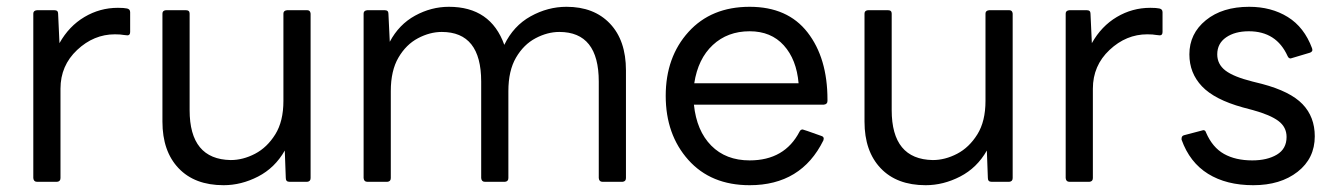

<svg xmlns="http://www.w3.org/2000/svg" viewBox="-20 -535 3934 565"><path d="M148 0H89Q79 0 78 -11V-495Q78 -504 89 -505H140Q151 -505 151 -495L155 -408Q183 -458 228.5 -485Q274 -512 327 -512Q345 -512 354 -510Q363 -508 363 -499V-441Q363 -431 355 -431L345 -432Q335 -434 318 -434Q256 -434 207 -388Q158 -342 158 -274V-11Q158 -1 148 0Z M638 10Q553 10 505.5 -40Q458 -90 458 -177V-495Q458 -504 468 -505H527Q538 -505 538 -495V-211Q538 -66 659 -64Q695 -64 730.5 -82.5Q766 -101 790 -139.5Q814 -178 814 -238V-495Q814 -504 825 -505H884Q893 -505 894 -495V-11Q894 -1 884 0H832Q821 0 821 -11L818 -92Q789 -41 739.5 -15.5Q690 10 638 10Z M1812 0H1753Q1743 0 1742 -11V-295Q1742 -441 1626 -441Q1591 -441 1556 -422.5Q1521 -404 1498.5 -365.5Q1476 -327 1476 -267V-11Q1476 -1 1466 0H1407Q1397 0 1396 -11V-295Q1396 -441 1280 -441Q1245 -441 1210 -422.5Q1175 -404 1152.5 -365.5Q1130 -327 1130 -267V-11Q1130 -1 1120 0H1061Q1051 0 1050 -11V-495Q1050 -504 1061 -505H1112Q1123 -505 1123 -495L1127 -412Q1154 -463 1201.5 -489Q1249 -515 1301 -515Q1424 -515 1464 -403Q1491 -459 1541.5 -487Q1592 -515 1647 -515Q1728 -515 1775 -465.5Q1822 -416 1822 -328V-11Q1822 -1 1812 0Z M2186 10Q2072 10 2005.5 -64.5Q1939 -139 1939 -253Q1939 -367 2006 -441Q2073 -515 2186 -515Q2298 -515 2356.5 -439.5Q2415 -364 2415 -242V-238Q2415 -228 2404 -227H2022Q2030 -150 2073 -106.5Q2116 -63 2186 -63Q2289 -63 2333 -148Q2336 -154 2342 -154Q2344 -154 2397 -135Q2404 -133 2404 -127L2403 -122Q2338 10 2186 10ZM2330 -290Q2324 -360 2286.5 -401.5Q2249 -443 2186 -443Q2121 -443 2077.5 -402.5Q2034 -362 2023 -290Z M2704 10Q2619 10 2571.5 -40Q2524 -90 2524 -177V-495Q2524 -504 2534 -505H2593Q2604 -505 2604 -495V-211Q2604 -66 2725 -64Q2761 -64 2796.5 -82.5Q2832 -101 2856 -139.5Q2880 -178 2880 -238V-495Q2880 -504 2891 -505H2950Q2959 -505 2960 -495V-11Q2960 -1 2950 0H2898Q2887 0 2887 -11L2884 -92Q2855 -41 2805.5 -15.5Q2756 10 2704 10Z M3186 0H3127Q3117 0 3116 -11V-495Q3116 -504 3127 -505H3178Q3189 -505 3189 -495L3193 -408Q3221 -458 3266.5 -485Q3312 -512 3365 -512Q3383 -512 3392 -510Q3401 -508 3401 -499V-441Q3401 -431 3393 -431L3383 -432Q3373 -434 3356 -434Q3294 -434 3245 -388Q3196 -342 3196 -274V-11Q3196 -1 3186 0Z M3668 10Q3589 10 3535 -23.5Q3481 -57 3457 -124V-127Q3457 -135 3464 -137L3521 -152Q3527 -152 3529 -145Q3548 -101 3582 -82Q3616 -63 3665 -63Q3709 -63 3737.5 -80Q3766 -97 3766 -132Q3766 -161 3742 -179Q3718 -197 3667 -211L3637 -219Q3554 -242 3517 -281Q3480 -320 3480 -375Q3480 -436 3528.5 -475.5Q3577 -515 3656 -515Q3721 -515 3769.5 -485Q3818 -455 3841 -393L3842 -388Q3842 -383 3835 -380L3778 -363Q3772 -363 3769 -370Q3736 -443 3655 -443Q3614 -443 3588 -425Q3562 -407 3562 -375Q3562 -346 3586 -327.5Q3610 -309 3666 -295L3694 -288Q3777 -266 3813 -228.5Q3849 -191 3849 -134Q3849 -69 3798.5 -29.5Q3748 10 3668 10Z"/></svg>

Font: YamahaIndonesia935. App
Style: Regular
Weight: 400
Designer: Dalton Maag Ltd
Foundry: Dalton Maag Ltd
Version: Version 1.002; January 01, 2024; Regular/Italic